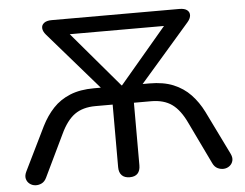

<svg xmlns="http://www.w3.org/2000/svg" viewBox="-51 -767 1070 837"><g transform="rotate(-5 484.0 -349.0)"><path d="M484 7Q461 7 449 -5.5Q437 -18 437 -41V-315H362Q306 -315 270.5 -289.5Q235 -264 208 -206L120 -23Q112 -6 98.5 0.5Q85 7 71 6Q57 5 46 -3.5Q35 -12 31.5 -26Q28 -40 37 -58L130 -248Q152 -292 182.5 -324.5Q213 -357 257 -375Q301 -393 362 -393H416L412 -370L174 -644Q161 -659 160 -673Q159 -687 170.5 -696Q182 -705 204 -705H763Q786 -705 797 -696Q808 -687 807 -673Q806 -659 793 -644L555 -370L551 -393H605Q666 -393 709.5 -375Q753 -357 784 -324.5Q815 -292 837 -248L930 -58Q939 -40 935.5 -26Q932 -12 921 -3.5Q910 5 896 6Q882 7 868.5 0.5Q855 -6 847 -23L759 -206Q732 -264 696.5 -289.5Q661 -315 605 -315H530V-41Q530 -18 518.5 -5.5Q507 7 484 7ZM483 -395H485L716 -668V-637H251V-668Z"/></g></svg>

Font: Nunito Medium
Style: Regular
Weight: 500
Designer: Vernon Adams
Foundry: Vernon Adams
Version: Version 3.601